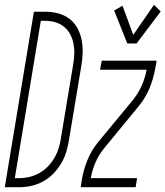

<svg xmlns="http://www.w3.org/2000/svg" viewBox="-50 -784 693 804"><path d="M-30 0 92 -735H140Q167 -735 193.5 -728Q220 -721 241 -705Q262 -689 274.5 -665.5Q287 -642 292 -615.5Q297 -589 296 -561Q295 -533 290 -505L239 -199Q235 -173 227.5 -148Q220 -123 206 -99.5Q192 -76 173 -56.5Q154 -37 130 -24Q106 -11 80.5 -5.5Q55 0 29 0ZM12 -38H30Q52 -38 73 -43Q94 -48 114 -59Q134 -70 150 -86.5Q166 -103 177.5 -122.5Q189 -142 195.5 -163Q202 -184 205 -205L256 -511Q260 -533 261 -555.5Q262 -578 258 -599.5Q254 -621 244.5 -639.5Q235 -658 218.5 -671.5Q202 -685 181.5 -691Q161 -697 138 -697H121ZM483 -602 428 -740 463 -760 508 -638 595 -764 623 -736 522 -602ZM288 0 293 -33Q300 -74 316.5 -114.5Q333 -155 361 -189L508 -367Q530 -395 544 -427Q558 -459 564 -492H369L376 -530H606L600 -497Q593 -456 576.5 -415.5Q560 -375 532 -341L386 -163Q363 -135 349.5 -103Q336 -71 330 -38H524L518 0Z"/></svg>

Font: Iosevka Curly XLtExObl
Style: Regular
Weight: 200
Width: 7
Italic angle: -9°
Monospace: yes
Designer: Belleve Invis
Foundry: Belleve Invis
Version: Version 11.0.1; ttfautohint (v1.8.3)